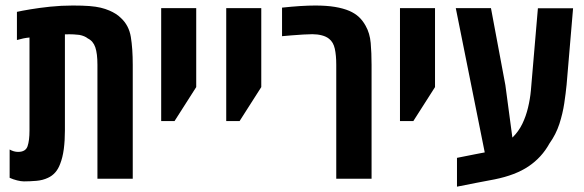

<svg xmlns="http://www.w3.org/2000/svg" viewBox="-20 -660 2157 709"><path d="M68.4 9.8Q57.6 9.8 43 6.1Q28.3 2.4 15.6 -3.4V-107.9Q31.2 -99.1 46.9 -99.1Q74.7 -99.1 81.8 -120.1Q88.9 -141.1 88.9 -177.7V-521.5Q77.6 -520.5 65.9 -518.1Q54.2 -515.6 42.5 -512.2V-616.2Q59.6 -620.1 91.8 -625.5Q124 -630.9 165 -635.3Q206.1 -639.6 249 -639.6Q285.6 -639.6 310.1 -637.7Q334.5 -635.7 351.8 -631.6Q369.1 -627.4 383.8 -621.1Q396.5 -615.7 407.2 -608.9Q418 -602.1 426.3 -593.8Q456.1 -566.4 463.1 -523.7Q470.2 -481 470.2 -420.4V0H339.8V-420.9Q339.8 -461.9 332 -485.1Q324.2 -508.3 304.2 -518.1Q293 -527.3 272.9 -531.2Q265.6 -532.2 252.2 -533Q238.8 -533.7 219.7 -533.2V-177.7Q219.7 -141.1 215.6 -109.6Q211.4 -78.1 202.1 -54.7Q188.5 -17.6 157.2 -3.4Q137.7 5.9 113.8 7.8Q89.8 9.8 68.4 9.8Z M575.2 -212.9V-629.9H704.6V-338.4L624.5 -212.9Z M815.4 -212.9V-629.9H944.8V-338.4L864.7 -212.9Z M1221.7 0V-420.9Q1221.7 -456.1 1216.3 -480.2Q1210.9 -504.4 1195.3 -516.6Q1184.6 -525.4 1168.2 -529.5Q1151.9 -533.7 1133.3 -533.7Q1121.1 -533.7 1100.1 -532.5Q1079.1 -531.2 1057.6 -529.5Q1036.1 -527.8 1021.5 -526.4V-631.8Q1057.6 -635.7 1088.9 -637.7Q1120.1 -639.6 1144 -639.6Q1186 -639.6 1216.8 -634.5Q1247.6 -629.4 1270.5 -619.6Q1290.5 -610.8 1304.9 -597.7Q1319.3 -584.5 1330.1 -564.9Q1345.7 -537.6 1348.9 -501.2Q1352.1 -464.8 1352.1 -420.4V0Z M1457 -212.9V-629.9H1586.4V-338.4L1506.3 -212.9Z M1667.5 29.3V-77.1L1733.9 -90.3Q1743.2 -92.3 1752 -93.8Q1760.7 -95.2 1770 -97.2L1663.1 -629.9H1793L1846.2 -345.7L1872.1 -151.9Q1895 -174.3 1908.7 -202.6Q1922.4 -231 1929.9 -262.7Q1937.5 -294.4 1940.4 -325.7L1966.3 -629.4H2096.2L2072.3 -347.2Q2069.3 -316.4 2063.7 -278.8Q2058.1 -241.2 2045.7 -202.6Q2033.2 -164.1 2008.8 -129.9Q1980.5 -78.6 1932.1 -45.9Q1883.8 -13.2 1806.2 2.4Q1771.5 8.8 1736.8 15.6Q1702.1 22.5 1667.5 29.3Z"/></svg>

Font: Open Sans Condensed
Style: Regular
Weight: 400
Width: 3
Designer: Monotype Design Team
Foundry: Monotype Imaging Inc.
Version: Version 3.000